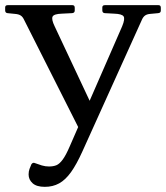

<svg xmlns="http://www.w3.org/2000/svg" viewBox="-55 -512 644 745"><path d="M119 213Q87 213 71.5 199Q56 185 56 165Q56 153 59.5 143.5Q63 134 67 125Q73 117 81 121Q94 126 107.5 130Q121 134 135 134Q152 134 164 129Q176 124 188.5 107Q201 90 216 55L419 -410Q431 -439 424.5 -448.5Q418 -458 388 -459L351 -461Q342 -462 342 -472V-483Q342 -492 352 -492H560Q569 -492 569 -482V-471Q569 -462 559 -461L527 -458Q515 -457 507.5 -451.5Q500 -446 495 -434L265 75Q242 126 220.5 156Q199 186 174.5 199.5Q150 213 119 213ZM38 -436Q33 -447 25 -452Q17 -457 4 -458L-26 -461Q-35 -462 -35 -472V-483Q-35 -492 -25 -492H226Q235 -492 235 -482V-471Q235 -462 225 -461L185 -459Q154 -458 149 -447.5Q144 -437 157 -410L314 -76L261 6Z"/></svg>

Font: Hahmlet
Style: Regular
Weight: 400
Designer: Minjoo Ham & Mark Frömberg
Foundry: hypertype
Version: Version 1.002